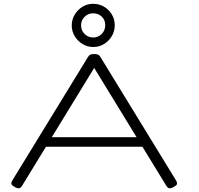

<svg xmlns="http://www.w3.org/2000/svg" viewBox="-20 -978 1045 1009"><path d="M905 -30Q911 -20 910.5 -13.5Q910 -7 904.5 -3Q899 1 890 6Q877 13 868.5 11Q860 9 852 -5L475 -621L98 -5Q90 9 81.5 11Q73 13 60 6Q52 1 46 -3Q40 -7 39.5 -13.5Q39 -20 45 -30L442 -678Q448 -688 455 -691Q462 -694 475 -694Q484 -694 490 -692.5Q496 -691 500 -688Q504 -685 508 -678ZM165 -207 185 -257H743L762 -207ZM470 -731Q440 -731 414 -746.5Q388 -762 372.5 -788Q357 -814 357 -844Q357 -875 372.5 -901Q388 -927 413.5 -942.5Q439 -958 469 -958Q501 -958 526.5 -943Q552 -928 567.5 -902.5Q583 -877 583 -845Q583 -814 567.5 -788Q552 -762 526.5 -746.5Q501 -731 470 -731ZM470 -781Q496 -781 514.5 -799.5Q533 -818 533 -846Q533 -873 515 -890.5Q497 -908 469 -908Q443 -908 424.5 -889.5Q406 -871 406 -845Q406 -818 424.5 -799.5Q443 -781 470 -781Z"/></svg>

Font: Fredoka Expanded Light
Style: Regular
Weight: 300
Width: 7
Designer: Ben Nathan
Foundry: Milena B. Brandão, Ben Nathan
Version: Version 2.001